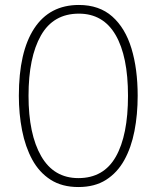

<svg xmlns="http://www.w3.org/2000/svg" viewBox="-20 -744 631 774"><path d="M535 -358Q535 -282 522 -215.5Q509 -149 481 -98.5Q453 -48 407.5 -19Q362 10 296 10Q230 10 184 -19.5Q138 -49 110 -100.5Q82 -152 69 -218.5Q56 -285 56 -358Q56 -535 118 -629.5Q180 -724 298 -724Q380 -724 432.5 -677.5Q485 -631 510 -548.5Q535 -466 535 -358ZM95 -358Q95 -203 146 -114.5Q197 -26 296 -26Q398 -26 447 -112.5Q496 -199 496 -358Q496 -517 446 -603Q396 -689 298 -689Q195 -689 145 -601Q95 -513 95 -358Z"/></svg>

Font: Noto Sans Lao Looped Condensed ExtraLight
Style: Regular
Weight: 200
Width: 3
Designer: Mark Frömberg, Ben Mitchell
Foundry: The Fontpad Ltd
Version: Version 1.002; ttfautohint (v1.8.4.7-5d5b)